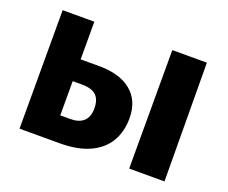

<svg xmlns="http://www.w3.org/2000/svg" viewBox="-109 -830 1191 1002"><g transform="rotate(20 486.5 -329.0)"><path d="M81 0V-658H257V-138H314Q361 -138 386.5 -161.5Q412 -185 412 -233Q412 -281 387.5 -304.5Q363 -328 307 -328H236V-449H349Q471 -451 536.5 -398Q602 -345 602 -247Q602 -173 569.5 -117.5Q537 -62 470.5 -31Q404 0 303 0ZM690 0V-658H882L886 0Z"/></g></svg>

Font: Ysabeau SC Black
Style: Regular
Weight: 900
Designer: Christian Thalmann (Catharsis Fonts)
Version: Version 2.001;gftools[0.9.30]; featfreeze: smcp